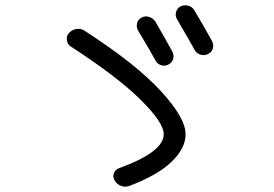

<svg xmlns="http://www.w3.org/2000/svg" viewBox="-20 -752 1040 729"><path d="M249 -575.2Q236.3 -583 233.9 -599.1Q231.4 -615.2 242.2 -627Q253.9 -639.6 271 -642.1Q288.1 -644.5 301.8 -634.8Q494.1 -510.7 589.4 -407.7Q684.6 -304.7 684.6 -242.2Q684.6 -188.5 630.9 -137.2Q577.1 -85.9 470.7 -45.9Q455.1 -40 439 -46.4Q422.9 -52.7 415 -67.4Q407.2 -80.1 412.6 -94.2Q418 -108.4 431.6 -113.3Q601.6 -174.8 601.6 -242.2Q601.6 -287.1 512.7 -374.5Q423.8 -461.9 249 -575.2ZM569.3 -670.9Q620.1 -584 634.8 -554.7Q641.6 -541 637.2 -527.3Q632.8 -513.7 619.1 -506.8Q606.4 -500 591.8 -504.4Q577.1 -508.8 570.3 -522.5Q558.6 -544.9 503.9 -636.7Q497.1 -649.4 500.5 -663.6Q503.9 -677.7 517.1 -685.1Q530.3 -692.4 545.4 -688Q560.5 -683.6 569.3 -670.9ZM665 -727.5Q678.7 -734.4 694.3 -730.5Q710 -726.6 717.8 -712.9Q753.9 -653.3 785.2 -595.7Q792 -582 788.1 -567.9Q784.2 -553.7 769.5 -546.9Q756.8 -540 741.7 -544.4Q726.6 -548.8 719.7 -561.5Q689.5 -615.2 652.3 -678.7Q644.5 -691.4 648.4 -706.1Q652.3 -720.7 665 -727.5Z"/></svg>

Font: Rounded-X Mgen+ 2m regular
Style: Regular
Weight: 400
Designer: [Source Han Sans]
Ryoko NISHIZUKA  (kana & ideographs); Paul D. Hunt (Latin, Greek & Cyrillic); Wenlong ZHANG  (bopomofo
Version: Version 1.059.20150602